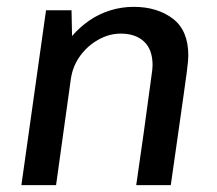

<svg xmlns="http://www.w3.org/2000/svg" viewBox="-20 -541 634 561"><path d="M42.5 0 114.5 -511H189L190.5 -435.8Q214 -462.8 242.2 -481.9Q270.5 -501 303.2 -511Q336 -521 370.5 -521Q439.2 -521 484.8 -486.6Q530.2 -452.2 530.2 -379.2Q530.2 -373 529.4 -362Q528.5 -351 525.6 -329.2Q522.8 -307.5 517 -267Q511.2 -226.5 502.1 -161.8Q493 -97 479 0H378Q391.2 -91.2 399.8 -152.2Q408.2 -213.2 413.2 -250.6Q418.2 -288 421.1 -308Q424 -328 424.9 -336.8Q425.8 -345.5 425.8 -350.2Q425.8 -396.5 400.8 -419.6Q375.8 -442.8 333.2 -442.8Q298.8 -442.8 267.4 -425.1Q236 -407.5 214.2 -377.8Q192.5 -348 187 -310.2L143.8 0Z"/></svg>

Font: Chivo Medium
Style: Italic
Weight: 500
Italic angle: -8.05°
Designer: Hector Gatti
Foundry: Omnibus-Type
Version: Version 2.002